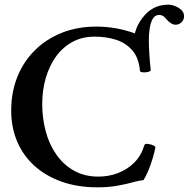

<svg xmlns="http://www.w3.org/2000/svg" viewBox="-20 -790 809 823"><path d="M398 13Q313 13 245 -11Q177 -35 128.5 -78.5Q80 -122 54 -182.5Q28 -243 28 -316Q28 -394 54 -459.5Q80 -525 128.5 -573.5Q177 -622 244 -649Q311 -676 393 -676Q434 -676 475 -669Q516 -662 558 -647Q566 -680 588 -710Q610 -740 636 -754Q650 -762 666.5 -766Q683 -770 702 -770Q715 -770 730.5 -764Q746 -758 757.5 -747Q769 -736 769 -721Q769 -705 758 -694.5Q747 -684 733 -684Q723 -684 712.5 -690.5Q702 -697 694 -707Q686 -717 679 -721.5Q672 -726 663 -726Q644 -726 634.5 -709Q625 -692 621.5 -667.5Q618 -643 618 -619Q618 -595 620 -560.5Q622 -526 626 -490Q627 -485 615.5 -482Q604 -479 592.5 -480Q581 -481 580 -486Q575 -543 546.5 -575Q518 -607 476 -620Q434 -633 386 -633Q332 -633 290 -610Q248 -587 219.5 -547Q191 -507 176 -455Q161 -403 161 -344Q161 -283 176 -227Q191 -171 221.5 -127.5Q252 -84 297 -58.5Q342 -33 402 -33Q446 -33 485.5 -48Q525 -63 555 -92.5Q585 -122 599 -168Q601 -175 615 -173Q629 -171 639 -166Q646 -163 646 -157Q643 -140 634.5 -111.5Q626 -83 615 -57Q604 -31 595 -18Q585 -17 576 -15Q567 -13 558 -11Q523 -1 484 6Q445 13 398 13Z"/></svg>

Font: Junicode VF
Style: Regular
Weight: 400
Designer: Peter S. Baker
Version: Version 2.213